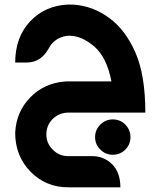

<svg xmlns="http://www.w3.org/2000/svg" viewBox="-20 -485 698 827"><path d="M542 105.5Q542 136.7 520 159.2Q497.6 181.6 465.8 181.6Q434.6 181.6 412.1 159.2Q389.6 136.7 389.6 105.5Q389.6 74.2 412.1 51.8Q434.6 29.3 465.8 29.3Q497.6 29.3 520 51.8Q542 74.7 542 105.5ZM272 0Q232.9 1.5 206.1 28.3Q179.7 55.7 179.7 93.8Q179.7 132.8 207.5 159.7Q234.4 187.5 273.4 187.5H377.4Q427.2 187.5 463.4 222.7Q498.5 258.8 498.5 321.8H273.4Q177.7 321.8 111.3 254.4Q45.4 186.5 45.4 86.9Q49.8 -2.9 109.4 -64.5Q168.5 -126 257.8 -133.8Q261.7 -134.3 266.1 -134.3Q270.5 -134.3 275.4 -134.3H460Q440.4 -237.3 386.2 -284.7Q331.5 -331.1 278.8 -331.1Q253.4 -331.1 227.5 -316.9Q202.1 -301.8 188.5 -273.9Q154.8 -215.8 95.7 -215.8H45.4Q45.9 -326.2 110.4 -393.6Q173.3 -460 271 -465.3H278.3Q283.7 -465.3 288.8 -465.3Q293.9 -465.3 299.3 -464.8Q380.4 -459 450.2 -407.7Q520 -356.9 563 -259.3Q606 -161.6 606 0Z"/></svg>

Font: DimaKhabar
Style: Bold
Weight: 700
Width: 6
Designer: R.Balvardi
Foundry: Dima Software Group
Version: Version 1.00;November 30, 2018;FontCreator 11.5.0.2427 64-bi